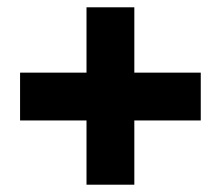

<svg xmlns="http://www.w3.org/2000/svg" viewBox="-20 -617 606 526"><path d="M348 -418V-597H217V-418H35V-287H217V-111H348V-287H530V-418Z"/></svg>

Font: Noto Sans UI Black
Style: Italic
Weight: 900
Italic angle: -372°
Designer: Monotype Design Team
Foundry: Monotype Imaging Inc.
Version: Version 1.901